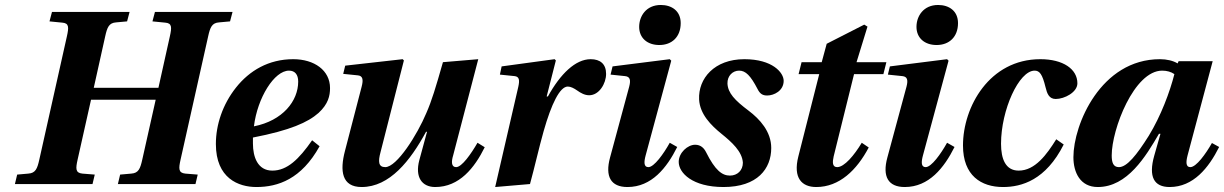

<svg xmlns="http://www.w3.org/2000/svg" viewBox="-20 -740 4922 772"><path d="M40 0H352L361 -38L311 -42C283 -45 284 -62 292 -98L346 -339H606L552 -98C544 -62 537 -44 508 -42L463 -38L454 0H766L775 -38L725 -42C697 -45 698 -62 706 -98L817 -594C825 -630 832 -648 861 -650L905 -654L915 -692H603L593 -654L644 -649C672 -647 671 -630 663 -594L617 -387H357L403 -594C411 -630 418 -648 447 -650L491 -654L501 -692H189L179 -654L230 -649C258 -647 257 -630 249 -594L138 -98C130 -62 123 -44 94 -42L49 -38Z M848 -161C848 -23 939 12 1011 12C1098 12 1192 -20 1265 -152L1235 -176C1182 -100 1135 -54 1075 -54C1016 -54 997 -109 997 -163V-187C1147 -216 1218 -248 1261 -286C1300 -322 1307 -355 1307 -386C1307 -457 1244 -502 1159 -502C1060 -502 983 -456 929 -388C875 -320 848 -238 848 -161ZM1001 -232C1015 -347 1083 -456 1142 -456C1166 -456 1179 -440 1179 -412C1179 -334 1117 -255 1001 -232Z M1360 -443 1419 -437C1438 -435 1442 -421 1434 -391L1367 -133C1346 -53 1354 12 1434 12C1547 12 1630 -94 1693 -210H1697L1666 -96C1648 -28 1676 12 1730 12C1827 12 1888 -65 1929 -148L1900 -166C1874 -121 1837 -68 1814 -68C1795 -68 1794 -89 1802 -115L1903 -502L1761 -490C1732 -388 1716 -335 1694 -285C1658 -199 1576 -68 1529 -68C1501 -68 1500 -91 1510 -128L1604 -497L1599 -502L1368 -476Z M1971 12 2111 0C2129 -65 2147 -146 2166 -213C2197 -322 2231 -392 2263 -392C2275 -392 2288 -385 2301 -376C2315 -366 2331 -357 2349 -357C2389 -357 2417 -404 2417 -443C2417 -483 2393 -502 2355 -502C2294 -502 2233 -443 2183 -352H2178L2215 -497L2210 -502L1997 -473L1990 -440L2049 -434C2068 -432 2070 -418 2064 -391Z M2550 -632C2550 -587 2583 -559 2631 -559C2682 -559 2717 -592 2717 -647C2717 -696 2681 -720 2637 -720C2578 -720 2550 -675 2550 -632ZM2433 -107C2412 -30 2436 12 2503 12C2600 12 2661 -65 2703 -149L2673 -166C2648 -121 2610 -68 2587 -68C2568 -68 2569 -89 2576 -115L2679 -496L2673 -502L2443 -473L2435 -440L2493 -434C2513 -432 2517 -419 2510 -392Z M2709 -89C2709 -45 2764 12 2889 12C3026 12 3081 -62 3081 -145C3081 -211 3035 -261 2990 -295C2934 -337 2907 -366 2905 -404C2904 -435 2926 -456 2952 -456C2978 -456 2998 -436 3026 -382C3036 -362 3047 -356 3065 -356C3092 -356 3131 -375 3131 -415C3131 -448 3086 -502 2973 -502C2852 -502 2787 -424 2791 -340C2794 -281 2839 -236 2881 -202C2923 -168 2964 -131 2967 -86C2967 -55 2945 -34 2915 -34C2884 -34 2856 -54 2819 -128C2811 -144 2798 -158 2775 -158C2745 -158 2709 -126 2709 -89Z M3190 -111C3168 -24 3204 12 3262 12C3355 12 3425 -56 3473 -147L3445 -166C3415 -116 3375 -68 3346 -68C3326 -68 3327 -89 3332 -111L3414 -442H3532L3544 -490H3424L3468 -633L3455 -641L3304 -564L3284 -490H3203L3191 -442H3274Z M3665 -632C3665 -587 3698 -559 3746 -559C3797 -559 3832 -592 3832 -647C3832 -696 3796 -720 3752 -720C3693 -720 3665 -675 3665 -632ZM3548 -107C3527 -30 3551 12 3618 12C3715 12 3776 -65 3818 -149L3788 -166C3763 -121 3725 -68 3702 -68C3683 -68 3684 -89 3691 -115L3794 -496L3788 -502L3558 -473L3550 -440L3608 -434C3628 -432 3632 -419 3625 -392Z M3852 -155C3852 -34 3925 12 4013 12C4088 12 4185 -16 4257 -159L4227 -180C4189 -119 4142 -54 4076 -54C4023 -54 4005 -101 4005 -162C4005 -298 4077 -456 4140 -456C4160 -456 4171 -442 4184 -389C4190 -364 4198 -342 4225 -342C4260 -342 4312 -369 4312 -405C4312 -462 4255 -502 4163 -502C3958 -502 3852 -310 3852 -155Z M4296 -108C4296 -47 4323 12 4394 12C4513 12 4587 -111 4640 -202H4646L4621 -114C4597 -29 4620 12 4683 12C4778 12 4840 -65 4882 -149L4853 -165C4828 -121 4790 -68 4766 -68C4748 -68 4748 -88 4755 -115L4856 -494H4719L4715 -485C4697 -496 4671 -502 4644 -502C4406 -502 4296 -239 4296 -108ZM4450 -115C4450 -220 4540 -456 4653 -456C4672 -456 4689 -451 4702 -442C4684 -371 4648 -274 4599 -194C4550 -116 4511 -68 4479 -68C4456 -68 4450 -87 4450 -115Z"/></svg>

Font: Heuristica
Style: Bold Italic
Weight: 700
Italic angle: -13°
Version: Version 1.0.1